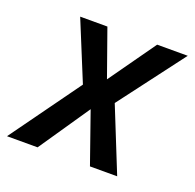

<svg xmlns="http://www.w3.org/2000/svg" viewBox="-119 -597 706 696"><g transform="rotate(20 234.0 -249.0)"><path d="M-24 0 183 -287 189 -225 77 -498H182L248 -312H242L374 -498H492L287 -227L288 -281L401 0H296L227 -197L229 -198L94 0Z"/></g></svg>

Font: Nunito Sans 7pt Condensed SemiBold
Style: Italic
Weight: 600
Width: 3
Italic angle: -9°
Designer: Vernon Adams
Foundry: Vernon Adams
Version: Version 3.101;gftools[0.9.27]